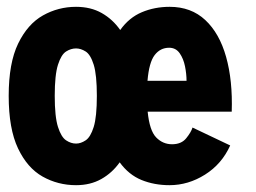

<svg xmlns="http://www.w3.org/2000/svg" viewBox="-20 -532 750 563"><path d="M203 11Q150 11 105 -14.2Q60 -39.5 32.8 -97Q5.5 -154.5 5.5 -251Q5.5 -347 33.2 -404.2Q61 -461.5 106 -486.8Q151 -512 203 -512Q246 -512 278.2 -493.8Q310.5 -475.5 332.5 -444Q358.5 -480.5 396 -496.2Q433.5 -512 477.5 -512Q540.5 -512 582 -473.2Q623.5 -434.5 643 -365.2Q662.5 -296 659.5 -204.5H413Q418.5 -149 438 -129Q457.5 -109 484.5 -109Q512 -109 526.2 -126.8Q540.5 -144.5 544.5 -158L655 -105.5Q630.5 -51 581.2 -20Q532 11 477 11Q432.5 11 395 -4.2Q357.5 -19.5 331 -56Q309 -25 277 -7Q245 11 203 11ZM476 -392Q450 -392 433.5 -370.5Q417 -349 412.5 -295H527Q527 -315 522.5 -337.5Q518 -360 506.8 -376Q495.5 -392 476 -392ZM203 -111Q217 -111 231.2 -120.5Q245.5 -130 254.8 -159.8Q264 -189.5 264 -251Q264 -312.5 254.8 -342.2Q245.5 -372 231.2 -381Q217 -390 203 -390Q188 -390 173.8 -381Q159.5 -372 150 -342.2Q140.5 -312.5 140.5 -251Q140.5 -189.5 150 -159.8Q159.5 -130 173.8 -120.5Q188 -111 203 -111Z"/></svg>

Font: League Mono
Style: Bold
Weight: 700
Width: 6
Designer: Tyler Finck
Foundry: The League of Moveable Type / Tyler Finck
Version: Version 2.300;RELEASE